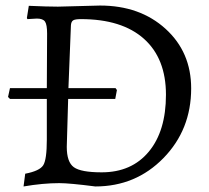

<svg xmlns="http://www.w3.org/2000/svg" viewBox="-20 -661 753 693"><path d="M324 12C421.3 12 503.3 -22.2 570 -90.5C636.7 -158.8 670 -242.7 670 -342C670 -429.3 639.2 -501 577.5 -557C515.8 -613 437 -641 341 -641L189 -637C163.7 -637 128.7 -638 84 -640L77 -596L79 -592L113 -594C127.7 -594 137.5 -590.3 142.5 -583C147.5 -575.7 150 -561.3 150 -540L149 -343H16L9 -311L16 -304H149V-157C149 -109 144.7 -78.2 136 -64.5C127.3 -50.8 105.7 -40.7 71 -34L65 12C111.7 4 154.7 0 194 0C218.7 0 262 4 324 12ZM347 -39C297 -39 263.5 -45.2 246.5 -57.5C229.5 -69.8 221 -94.3 221 -131L226 -304H396L402 -336L397 -343H227L236 -570C236.7 -578.7 239.3 -584.5 244 -587.5C248.7 -590.5 258 -592 272 -592C370.7 -592 446.5 -568.3 499.5 -521C552.5 -473.7 579 -406.3 579 -319C579 -231.7 558.3 -163.2 517 -113.5C475.7 -63.8 419 -39 347 -39Z"/></svg>

Font: Alegreya SC
Style: Regular
Weight: 400
Designer: Juan Pablo del Peral
Foundry: Juan Pablo del Peral
Version: Version 1.003